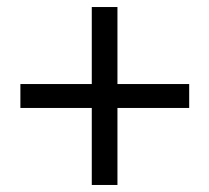

<svg xmlns="http://www.w3.org/2000/svg" viewBox="-20 -642 595 546"><path d="M241 -116V-335H38V-403H241V-622H314V-403H518V-335H314V-116Z"/></svg>

Font: Source Han Sans
Style: Regular
Weight: 400
Designer: Ryoko NISHIZUKA Ë•øÂ°öÊ∂ºÂ≠ê (kana, bopomofo & ideographs); Paul D. Hunt (Latin, Greek & Cyrillic); Sandoll Communicatio
Foundry: Adobe
Version: Version 2.004;hotconv 1.0.118;makeotfexe 2.5.65603